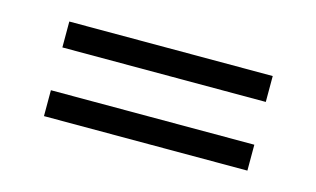

<svg xmlns="http://www.w3.org/2000/svg" viewBox="-39 -426 578 351"><g transform="rotate(15 250.0 -250.5)"><path d="M58 -291V-340H443V-291ZM58 -161V-210H443V-161Z"/></g></svg>

Font: Junicode VF
Style: Regular
Weight: 400
Designer: Peter S. Baker
Version: Version 2.213